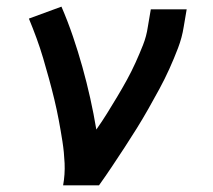

<svg xmlns="http://www.w3.org/2000/svg" viewBox="-20 -558 640 578"><path d="M170 0Q176 -33 174.5 -66.5Q173 -100 168 -132Q163 -164 157 -196Q151 -228 143.5 -259Q136 -290 127.5 -321Q119 -352 110 -382.5Q101 -413 90 -443Q79 -473 67 -502L165 -538Q184 -494 199.5 -448.5Q215 -403 228 -356.5Q241 -310 251.5 -263Q262 -216 270 -168Q287 -192 302.5 -217Q318 -242 333 -267Q348 -292 362 -317.5Q376 -343 388 -369.5Q400 -396 410.5 -422.5Q421 -449 425 -477L434 -530H542L533 -477Q528 -445 516 -413.5Q504 -382 490 -351Q476 -320 460 -290.5Q444 -261 427 -231Q410 -201 392 -172Q374 -143 355 -114Q336 -85 317 -56.5Q298 -28 278 0Z"/></svg>

Font: Iosevka Curly Slab SmBdEx
Style: Italic
Weight: 600
Width: 7
Italic angle: -9°
Monospace: yes
Designer: Belleve Invis
Foundry: Belleve Invis
Version: Version 11.1.0; ttfautohint (v1.8.3)